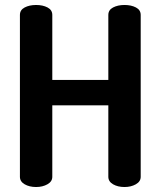

<svg xmlns="http://www.w3.org/2000/svg" viewBox="-20 -751 645 771"><path d="M60 -41V-691Q60 -711 79 -721Q98 -731 125 -731Q152 -731 171 -721Q190 -711 190 -691V-430H415V-691Q415 -711 434 -721Q453 -731 480 -731Q507 -731 526 -721Q545 -711 545 -691V-41Q545 -22 525.5 -11Q506 0 480 0Q453 0 434 -11Q415 -22 415 -41V-328H190V-41Q190 -22 170.5 -11Q151 0 125 0Q98 0 79 -11Q60 -22 60 -41Z"/></svg>

Font: Terminal Dosis
Style: Bold
Weight: 700
Designer: EdgarTolentino, PabloImpallari, IginoMarini
Foundry: EdgarTolentino, PabloImpallari, IginoMarini
Version: Version 1.006